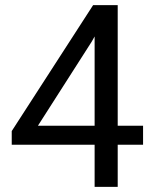

<svg xmlns="http://www.w3.org/2000/svg" viewBox="-20 -731 602 751"><path d="M440.4 -239.3V-710.9H344.2L25.9 -218.3V-165H350.1V0H440.4V-165H539.6V-239.3ZM338.9 -568.4 350.1 -588.4V-239.3H128.4Z"/></svg>

Font: Vazirmatn
Style: Regular
Weight: 400
Designer: Saber Rastikerdar
Foundry: Saber Rastikerdar
Version: Version 33.003